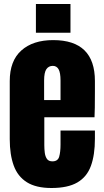

<svg xmlns="http://www.w3.org/2000/svg" viewBox="-20 -943 528 971"><path d="M240.2 7.8Q162.1 7.8 115.7 -21.5Q69.3 -50.8 49.3 -106Q29.3 -161.1 29.3 -238.8V-533.2Q29.3 -635.3 87.9 -687.7Q146.5 -740.2 249 -740.2Q460 -740.2 460 -533.2V-480Q460 -383.3 458 -350.1H204.1V-208.5Q204.1 -189 206.5 -170.2Q209 -151.4 217.5 -139.2Q226.1 -127 245.1 -127Q272.5 -127 279.3 -150.6Q286.1 -174.3 286.1 -212.4V-282.7H460V-241.2Q460 -159.2 439.7 -103.8Q419.4 -48.3 371.3 -20.3Q323.2 7.8 240.2 7.8ZM203.1 -437H286.1V-535.6Q286.1 -575.2 276.4 -592.5Q266.6 -609.9 247.1 -609.9Q226.1 -609.9 214.6 -593.3Q203.1 -576.7 203.1 -535.6ZM161.6 -777.3V-922.9H336.4V-777.3Z"/></svg>

Font: webenart
Style: Regular
Weight: 400
Designer: Vernon Adams
Foundry: Vernon Adams
Version: Version 2.116; ttfautohint (v1.8.3)